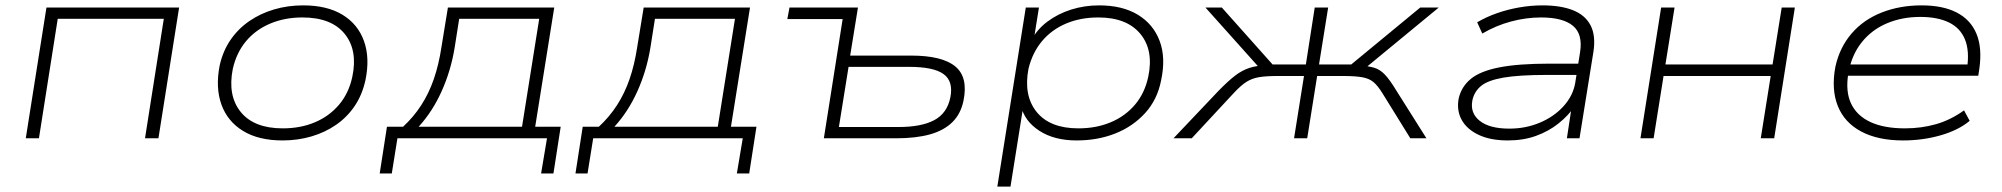

<svg xmlns="http://www.w3.org/2000/svg" viewBox="-20 -515 7454 715"><path d="M76 0 153 -487H647L570 0H520L590 -445H195L125 0Z M1032 8Q943 8 885 -27.5Q827 -63 804.5 -126Q782 -189 798 -271Q810 -325 838.5 -366.5Q867 -408 908.5 -436.5Q950 -465 1001 -480Q1052 -495 1109 -495Q1198 -495 1255.5 -460Q1313 -425 1335.5 -362Q1358 -299 1341 -217Q1329 -162 1301 -120.5Q1273 -79 1232 -50.5Q1191 -22 1140 -7Q1089 8 1032 8ZM1033 -37Q1099 -37 1152.5 -59.5Q1206 -82 1242.5 -125Q1279 -168 1292 -229Q1313 -328 1263.5 -389Q1214 -450 1106 -450Q1041 -450 987 -427.5Q933 -405 897 -362.5Q861 -320 847 -259Q827 -159 876.5 -98Q926 -37 1033 -37Z M1394 131 1421 -43H1481Q1520 -79 1548.5 -123Q1577 -167 1595.5 -220.5Q1614 -274 1624 -340L1648 -487H2044L1973 -43H2068L2041 131H1995L2017 0H1460L1439 131ZM1539 -43H1924L1988 -445H1690L1673 -337Q1659 -252 1625 -176Q1591 -100 1539 -43Z M2123 131 2150 -43H2210Q2249 -79 2277.5 -123Q2306 -167 2324.5 -220.5Q2343 -274 2353 -340L2377 -487H2773L2702 -43H2797L2770 131H2724L2746 0H2189L2168 131ZM2268 -43H2653L2717 -445H2419L2402 -337Q2388 -252 2354 -176Q2320 -100 2268 -43Z M3048 0 3118 -444H2912L2920 -487H3175L3146 -308H3373Q3488 -308 3537 -268Q3586 -228 3568 -140Q3558 -91 3526.5 -60Q3495 -29 3443 -14.5Q3391 0 3317 0ZM3104 -42H3326Q3411 -42 3459 -67.5Q3507 -93 3519 -152Q3531 -212 3494 -239Q3457 -266 3366 -266H3140Z M3694 180 3800 -487H3849L3829 -362H3819Q3841 -405 3880.5 -434.5Q3920 -464 3969.5 -479.5Q4019 -495 4073 -495Q4160 -495 4217.5 -460Q4275 -425 4298.5 -362.5Q4322 -300 4304 -216Q4290 -144 4244.5 -94Q4199 -44 4133.5 -18Q4068 8 3989 8Q3906 8 3850.5 -28Q3795 -64 3782 -121H3791L3743 180ZM3996 -37Q4062 -37 4116 -59.5Q4170 -82 4206.5 -125Q4243 -168 4256 -229Q4277 -328 4226.5 -389Q4176 -450 4070 -450Q4004 -450 3950.5 -427.5Q3897 -405 3861 -362.5Q3825 -320 3810 -259Q3791 -159 3840.5 -98Q3890 -37 3996 -37Z M4350 0 4517 -176Q4553 -213 4579 -233Q4605 -253 4632.5 -262Q4660 -271 4701 -273L4674 -258L4469 -487H4530L4719 -275H4843L4876 -487H4926L4892 -275H5012L5269 -487H5338L5060 -258L5041 -272Q5075 -269 5096.5 -263Q5118 -257 5136.5 -238Q5155 -219 5181 -176L5292 0H5232L5128 -168Q5110 -197 5094 -210Q5078 -223 5052 -227.5Q5026 -232 4980 -232H4885L4848 0H4799L4836 -232H4739Q4694 -232 4668 -227.5Q4642 -223 4621.5 -210Q4601 -197 4574 -168L4418 0Z M5595 8Q5530 8 5486 -13Q5442 -34 5423 -69Q5404 -104 5412 -148Q5422 -192 5457 -221Q5492 -250 5563 -264Q5634 -278 5751 -278H5872L5865 -236H5741Q5637 -236 5579 -226Q5521 -216 5495.5 -195Q5470 -174 5463 -141Q5454 -94 5490.5 -65Q5527 -36 5601 -36Q5662 -36 5715 -58.5Q5768 -81 5803 -120Q5838 -159 5846 -206L5864 -320Q5875 -388 5837.5 -419Q5800 -450 5719 -450Q5663 -450 5607 -435Q5551 -420 5500 -390L5481 -432Q5515 -452 5555 -466Q5595 -480 5638.5 -487.5Q5682 -495 5724 -495Q5792 -495 5837.5 -477Q5883 -459 5903 -421Q5923 -383 5914 -323L5862 0H5815L5833 -118L5844 -119Q5820 -84 5783.5 -55Q5747 -26 5700 -9Q5653 8 5595 8Z M6089 0 6166 -487H6216L6182 -275H6581L6615 -487H6664L6587 0H6537L6574 -232H6175L6138 0Z M7067 8Q6974 8 6911.5 -25Q6849 -58 6824 -120Q6799 -182 6815 -267Q6831 -339 6875.5 -390.5Q6920 -442 6987.5 -468.5Q7055 -495 7136 -495Q7215 -495 7266.5 -468.5Q7318 -442 7340 -390Q7362 -338 7351 -259L7347 -233H6841L6847 -275H7331L7305 -259Q7315 -325 7297.5 -368Q7280 -411 7237.5 -431.5Q7195 -452 7131 -452Q7063 -452 7006.5 -428Q6950 -404 6913 -357.5Q6876 -311 6864 -246L6863 -241Q6852 -174 6873.5 -129Q6895 -84 6945.5 -60.5Q6996 -37 7074 -37Q7135 -37 7189.5 -52.5Q7244 -68 7294 -104L7315 -65Q7273 -30 7206.5 -11Q7140 8 7067 8Z"/></svg>

Font: Nunito Sans 10pt Expanded ExtraLight
Style: Italic
Weight: 250
Width: 7
Italic angle: -9°
Designer: Vernon Adams
Foundry: Vernon Adams
Version: Version 3.101;gftools[0.9.27]